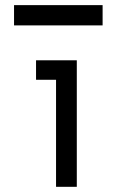

<svg xmlns="http://www.w3.org/2000/svg" viewBox="-20 -721 470 741"><path d="M34.2 -701.2V-623H376V-701.2ZM119.1 -488.3V-413.1H196.3V0H276.4V-488.3Z"/></svg>

Font: Sen-gleads
Style: Regular
Weight: 400
Designer: Kosal Sen, Philatype
Foundry: Philatype
Version: Version 1.004; ttfautohint (v1.8.3)